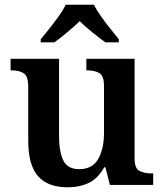

<svg xmlns="http://www.w3.org/2000/svg" viewBox="-20 -786 695 816"><path d="M267 10Q183 10 141.5 -37.5Q100 -85 100 -187V-417Q100 -461 81.5 -474Q63 -487 28 -487H25V-536H231V-206Q231 -142 249 -104.5Q267 -67 317 -67Q372 -67 397 -109.5Q422 -152 422 -223V-420Q422 -465 401.5 -476Q381 -487 350 -487H347V-536H552V-113Q552 -70 573 -59.5Q594 -49 624 -49H631V0H447L428 -75H423Q396 -27 357 -8.5Q318 10 267 10ZM153 -619Q169 -638 189.5 -664Q210 -690 229.5 -717Q249 -744 259 -766H379Q390 -744 409 -717Q428 -690 449 -664Q470 -638 485 -619V-606H428Q404 -623 372.5 -648.5Q341 -674 319 -696Q296 -674 265.5 -648.5Q235 -623 211 -606H153Z"/></svg>

Font: Noto Serif Myanmar SemiBold
Style: Regular
Weight: 600
Designer: Ben Mitchell and the Monotype Design Team
Foundry: Monotype Imaging Inc.
Version: Version 2.106; ttfautohint (v1.8.4.7-5d5b)